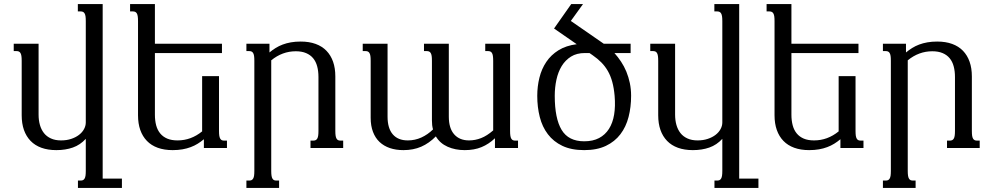

<svg xmlns="http://www.w3.org/2000/svg" viewBox="-20 -736 4942 955"><path d="M87.9 -433.6Q87.9 -448.7 86.4 -458Q85 -467.3 81.5 -472.7Q78.1 -478 73.2 -480Q68.4 -481.9 62 -481.9H48.3V-518.6H171.9V-165.5Q171.9 -138.2 178.5 -114.7Q185.1 -91.3 198.5 -74.2Q211.9 -57.1 233.2 -47.4Q254.4 -37.6 283.7 -37.6Q311.5 -37.6 334.2 -45.2Q356.9 -52.7 373 -65.2Q389.2 -77.6 397.9 -93.8Q406.7 -109.9 406.7 -127V-630.9Q406.7 -646 405.3 -655.3Q403.8 -664.6 400.4 -669.9Q397 -675.3 392.1 -677.2Q387.2 -679.2 380.9 -679.2H367.2V-715.8H490.7V152.3H586.4V198.7H367.7V162.1H380.9Q387.2 162.1 392.1 160.2Q397 158.2 400.4 152.8Q403.8 147.5 405.3 138.2Q406.7 128.9 406.7 113.8V-45.4Q378.9 -15.1 342.3 -2.2Q305.7 10.7 260.3 10.7Q218.3 10.7 186 -1Q153.8 -12.7 132.1 -35.2Q110.4 -57.6 99.1 -89.6Q87.9 -121.6 87.9 -162.6Z M666.5 -630.9Q666.5 -646 665 -655.3Q663.6 -664.6 660.2 -669.9Q656.7 -675.3 651.9 -677.2Q647 -679.2 640.6 -679.2H627V-715.8H750.5V-518.6H1084V-472.2H750.5V-165.5Q750.5 -136.2 756.8 -112.5Q763.2 -88.9 776.9 -72.3Q790.5 -55.7 811.8 -46.6Q833 -37.6 863.3 -37.6Q930.2 -37.6 985.4 -82.5V-357.4H1069.3V-85Q1069.3 -69.8 1070.8 -60.5Q1072.3 -51.3 1075.7 -45.9Q1079.1 -40.5 1083.7 -38.6Q1088.4 -36.6 1095.2 -36.6H1108.9V0H994.1V-43.5Q979.5 -31.2 963.4 -21.2Q947.3 -11.2 928.5 -4.2Q909.7 2.9 887.5 6.8Q865.2 10.7 838.9 10.7Q796.9 10.7 764.6 -1Q732.4 -12.7 710.7 -35.2Q689 -57.6 677.7 -89.6Q666.5 -121.6 666.5 -162.6Z M1329.1 113.8Q1329.1 128.9 1330.6 138.2Q1332 147.5 1335.4 152.8Q1338.9 158.2 1343.5 160.2Q1348.1 162.1 1355 162.1H1368.2V198.7H1205.6V162.1H1219.2Q1225.6 162.1 1230.5 160.2Q1235.4 158.2 1238.8 152.8Q1242.2 147.5 1243.7 138.2Q1245.1 128.9 1245.1 113.8V-433.6Q1245.1 -448.7 1243.7 -458Q1242.2 -467.3 1238.8 -472.7Q1235.4 -478 1230.5 -480Q1225.6 -481.9 1219.2 -481.9H1205.6V-518.6H1320.3V-475.1Q1335 -487.3 1351.1 -497.3Q1367.2 -507.3 1386 -514.4Q1404.8 -521.5 1427 -525.4Q1449.2 -529.3 1475.6 -529.3Q1517.6 -529.3 1549.8 -517.6Q1582 -505.9 1603.8 -483.4Q1625.5 -460.9 1636.7 -429Q1647.9 -397 1647.9 -356V-85Q1647.9 -69.8 1649.4 -60.5Q1650.9 -51.3 1654.3 -45.9Q1657.7 -40.5 1662.4 -38.6Q1667 -36.6 1673.8 -36.6H1687V0H1524.4V-36.6H1538.1Q1544.4 -36.6 1549.3 -38.6Q1554.2 -40.5 1557.6 -45.9Q1561 -51.3 1562.5 -60.5Q1564 -69.8 1564 -85V-353Q1564 -382.3 1557.6 -406Q1551.3 -429.7 1537.6 -446.3Q1523.9 -462.9 1502.4 -471.9Q1481 -481 1451.2 -481Q1384.3 -481 1329.1 -436Z M2433.1 -433.6Q2433.1 -448.7 2431.6 -458Q2430.2 -467.3 2426.8 -472.7Q2423.3 -478 2418.5 -480Q2413.6 -481.9 2407.2 -481.9H2393.6V-518.6H2517.1V-85Q2517.1 -69.8 2518.6 -60.5Q2520 -51.3 2523.4 -45.9Q2526.9 -40.5 2531.5 -38.6Q2536.1 -36.6 2543 -36.6H2556.6V0H2441.9V-48.3Q2411.1 -19 2375 -4.2Q2338.9 10.7 2291.5 10.7Q2244.6 10.7 2206.5 -6.1Q2168.5 -22.9 2147.9 -57.6Q2114.3 -23.4 2075 -6.3Q2035.6 10.7 1986.8 10.7Q1949.2 10.7 1919.2 0.5Q1889.2 -9.8 1867.9 -29.8Q1846.7 -49.8 1835.2 -80.1Q1823.7 -110.4 1823.7 -149.9V-433.6Q1823.7 -448.7 1822.3 -458Q1820.8 -467.3 1817.4 -472.7Q1814 -478 1809.1 -480Q1804.2 -481.9 1797.9 -481.9H1784.2V-518.6H1907.7V-155.8Q1907.7 -98.1 1933.6 -67.9Q1959.5 -37.6 2008.3 -37.6Q2043.9 -37.6 2075.7 -52Q2107.4 -66.4 2133.8 -92.3Q2130.9 -102.5 2129.6 -113.5Q2128.4 -124.5 2128.4 -137.2V-433.6Q2128.4 -448.7 2127 -458Q2125.5 -467.3 2122.1 -472.7Q2118.7 -478 2113.8 -480Q2108.9 -481.9 2102.5 -481.9H2088.9V-518.6H2212.4V-155.8Q2212.4 -98.1 2239 -67.9Q2265.6 -37.6 2313 -37.6Q2343.8 -37.6 2373 -49.1Q2402.3 -60.5 2433.1 -87.4Z M3119.1 -259.3Q3119.1 -203.1 3106.4 -154.1Q3093.8 -105 3065.9 -68.4Q3038.1 -31.7 2993.7 -10.5Q2949.2 10.7 2885.7 10.7Q2821.8 10.7 2777.3 -10.5Q2732.9 -31.7 2705.1 -68.4Q2677.2 -105 2664.8 -154.1Q2652.3 -203.1 2652.3 -259.3Q2652.3 -306.2 2663.1 -349.6Q2673.8 -393.1 2697.3 -428Q2720.7 -462.9 2758.1 -486.1Q2795.4 -509.3 2848.6 -516.1L2735.8 -594.2L2821.3 -715.8H2879.9L2819.3 -631.8L2982.9 -518.6H3116.7V-472.2H3036.1Q3053.7 -452.6 3069.1 -429.4Q3084.5 -406.2 3095.5 -379.6Q3106.4 -353 3112.8 -322.8Q3119.1 -292.5 3119.1 -259.3ZM2912.1 -472.2H2889.2Q2848.6 -472.2 2820.3 -454.6Q2792 -437 2773.9 -407.5Q2755.9 -377.9 2747.6 -339.4Q2739.3 -300.8 2739.3 -259.3Q2739.3 -147 2773.4 -90.1Q2807.6 -33.2 2885.7 -33.2Q2929.2 -33.2 2959.7 -49.3Q2990.2 -65.4 3009 -95Q3027.8 -124.5 3034.7 -166.3Q3041.5 -208 3037.1 -259.3Q3033.7 -298.3 3025.4 -328.6Q3017.1 -358.9 3003.4 -382.8Q2989.7 -406.7 2970.7 -425.8Q2951.7 -444.8 2927.7 -461.4Z M3253.9 -433.6Q3253.9 -448.7 3252.4 -458Q3251 -467.3 3247.6 -472.7Q3244.1 -478 3239.3 -480Q3234.4 -481.9 3228 -481.9H3214.4V-518.6H3337.9V-165.5Q3337.9 -138.2 3344.5 -114.7Q3351.1 -91.3 3364.5 -74.2Q3377.9 -57.1 3399.2 -47.4Q3420.4 -37.6 3449.7 -37.6Q3477.5 -37.6 3500.2 -45.2Q3522.9 -52.7 3539.1 -65.2Q3555.2 -77.6 3564 -93.8Q3572.8 -109.9 3572.8 -127V-630.9Q3572.8 -646 3571.3 -655.3Q3569.8 -664.6 3566.4 -669.9Q3563 -675.3 3558.1 -677.2Q3553.2 -679.2 3546.9 -679.2H3533.2V-715.8H3656.7V152.3H3752.4V198.7H3533.7V162.1H3546.9Q3553.2 162.1 3558.1 160.2Q3563 158.2 3566.4 152.8Q3569.8 147.5 3571.3 138.2Q3572.8 128.9 3572.8 113.8V-45.4Q3544.9 -15.1 3508.3 -2.2Q3471.7 10.7 3426.3 10.7Q3384.3 10.7 3352.1 -1Q3319.8 -12.7 3298.1 -35.2Q3276.4 -57.6 3265.1 -89.6Q3253.9 -121.6 3253.9 -162.6Z M3832.5 -630.9Q3832.5 -646 3831.1 -655.3Q3829.6 -664.6 3826.2 -669.9Q3822.8 -675.3 3817.9 -677.2Q3813 -679.2 3806.6 -679.2H3793V-715.8H3916.5V-518.6H4250V-472.2H3916.5V-165.5Q3916.5 -136.2 3922.9 -112.5Q3929.2 -88.9 3942.9 -72.3Q3956.5 -55.7 3977.8 -46.6Q3999 -37.6 4029.3 -37.6Q4096.2 -37.6 4151.4 -82.5V-357.4H4235.4V-85Q4235.4 -69.8 4236.8 -60.5Q4238.3 -51.3 4241.7 -45.9Q4245.1 -40.5 4249.8 -38.6Q4254.4 -36.6 4261.2 -36.6H4274.9V0H4160.2V-43.5Q4145.5 -31.2 4129.4 -21.2Q4113.3 -11.2 4094.5 -4.2Q4075.7 2.9 4053.5 6.8Q4031.2 10.7 4004.9 10.7Q3962.9 10.7 3930.7 -1Q3898.4 -12.7 3876.7 -35.2Q3855 -57.6 3843.8 -89.6Q3832.5 -121.6 3832.5 -162.6Z M4495.1 113.8Q4495.1 128.9 4496.6 138.2Q4498 147.5 4501.5 152.8Q4504.9 158.2 4509.5 160.2Q4514.2 162.1 4521 162.1H4534.2V198.7H4371.6V162.1H4385.3Q4391.6 162.1 4396.5 160.2Q4401.4 158.2 4404.8 152.8Q4408.2 147.5 4409.7 138.2Q4411.1 128.9 4411.1 113.8V-433.6Q4411.1 -448.7 4409.7 -458Q4408.2 -467.3 4404.8 -472.7Q4401.4 -478 4396.5 -480Q4391.6 -481.9 4385.3 -481.9H4371.6V-518.6H4486.3V-475.1Q4501 -487.3 4517.1 -497.3Q4533.2 -507.3 4552 -514.4Q4570.8 -521.5 4593 -525.4Q4615.2 -529.3 4641.6 -529.3Q4683.6 -529.3 4715.8 -517.6Q4748 -505.9 4769.8 -483.4Q4791.5 -460.9 4802.7 -429Q4814 -397 4814 -356V-85Q4814 -69.8 4815.4 -60.5Q4816.9 -51.3 4820.3 -45.9Q4823.7 -40.5 4828.4 -38.6Q4833 -36.6 4839.8 -36.6H4853V0H4690.4V-36.6H4704.1Q4710.4 -36.6 4715.3 -38.6Q4720.2 -40.5 4723.6 -45.9Q4727.1 -51.3 4728.5 -60.5Q4730 -69.8 4730 -85V-353Q4730 -382.3 4723.6 -406Q4717.3 -429.7 4703.6 -446.3Q4689.9 -462.9 4668.5 -471.9Q4647 -481 4617.2 -481Q4550.3 -481 4495.1 -436Z"/></svg>

Font: Arian AMU Serif
Style: Regular
Weight: 400
Designer: Ruben Hakobyan (Tarumian)
Foundry: Ruben Hakobyan (Tarumian)
Version: Version 1.002